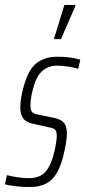

<svg xmlns="http://www.w3.org/2000/svg" viewBox="-35 -747 344 775"><path d="M-15 -3 -7 -40Q41 -28 82 -28Q128 -28 151 -56.5Q174 -85 186 -142Q194 -178 194 -199Q194 -218 187 -224Q180 -230 163 -233L96 -248Q71 -253 59 -268.5Q47 -284 47 -313Q47 -339 54 -371Q72 -455 106 -486.5Q140 -518 196 -518Q251 -518 289 -506L281 -469Q269 -473 245 -477.5Q221 -482 196 -482Q159 -482 134 -459Q109 -436 96 -379Q88 -348 88 -321Q88 -302 94.5 -295Q101 -288 116 -285L184 -271Q209 -266 222 -252.5Q235 -239 235 -209Q235 -199 232.5 -178Q230 -157 225 -137Q209 -60 177.5 -26Q146 8 84 8Q57 8 27.5 4.5Q-2 1 -15 -3ZM184 -589V-594L225 -727H269V-722L211 -589Z"/></svg>

Font: Saira Ultra Condensed ExLight
Style: Italic
Weight: 200
Width: 1
Italic angle: -12°
Designer: Hector Gatti with collaboration of the Omnibus-Type team
Foundry: Omnibus-Type
Version: Version 1.001; ttfautohint (v1.8)